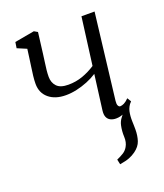

<svg xmlns="http://www.w3.org/2000/svg" viewBox="-145 -655 847 991"><g transform="rotate(-20 278.0 -159.0)"><path d="M343 239 337 211.5Q359.5 201.5 374.8 191.8Q390 182 399.5 165.5Q412.5 143.5 411 112.8Q409.5 82 416 51.5Q420.5 30.5 434.5 13Q448.5 -4.5 456.5 -15.5L506.5 -47.5Q487 -25.5 481.8 -1.5Q476.5 22.5 477.5 52.5Q478 63.5 478.2 74.8Q478.5 86 478.5 96.5Q478.5 130.5 469.5 158.2Q460.5 186 431 207Q415 218.5 395.8 226Q376.5 233.5 343 239ZM178 -547.5 163.5 -431.5Q161 -410.5 157.8 -389Q154.5 -367.5 152.5 -347.8Q150.5 -328 150.5 -311Q150.5 -279 169.8 -258.5Q189 -238 233 -238Q274.5 -238 311.8 -251.2Q349 -264.5 382.5 -286.5L416.5 -547H488.5L432.5 -76.5Q430.5 -58.5 435 -50.2Q439.5 -42 446 -42Q455.5 -42 467.8 -48Q480 -54 494 -68.5L507 -47Q501.5 -39.5 486.8 -25.8Q472 -12 450.5 -1Q429 10 404.5 10Q387.5 10 374.5 3.5Q361.5 -3 355.5 -16.5Q349.5 -30 352 -52L377 -245Q352.5 -229 322.8 -217Q293 -205 262.2 -198.2Q231.5 -191.5 203 -191.5Q144.5 -191.5 109.5 -220.8Q74.5 -250 74.5 -300Q74.5 -319 77.2 -343.2Q80 -367.5 83.8 -392Q87.5 -416.5 90 -436.5L96.5 -485L45.5 -506.5L50.5 -539L159 -558.5Z"/></g></svg>

Font: Merriweather 36pt Light
Style: Italic
Weight: 300
Italic angle: -7.8°
Version: Version 2.101